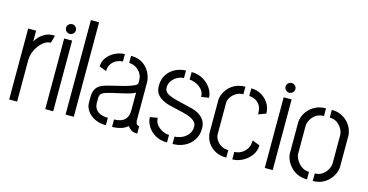

<svg xmlns="http://www.w3.org/2000/svg" viewBox="-73 -1038 2644 1378"><g transform="rotate(15 1248.5 -348.5)"><path d="M42 0V-527H101V-446Q109 -463 126.5 -481.5Q144 -500 169.5 -513.5Q195 -527 225 -527Q229 -527 232.5 -527Q236 -527 241 -527L226 -471Q195 -471 166.5 -446.5Q138 -422 119.5 -384.5Q101 -347 101 -307V0Z M310 0V-525H369V0ZM340 -567Q325 -567 314 -577.5Q303 -588 303 -603Q303 -618 314 -628.5Q325 -639 340 -639Q354 -639 365 -628.5Q376 -618 376 -603Q376 -588 365 -577.5Q354 -567 340 -567Z M461 0V-702H522V0Z M760 -1Q711 -1 675 -19.5Q639 -38 620 -66.5Q601 -95 601 -123V-170Q601 -186 604.5 -202.5Q608 -219 618.5 -234.5Q629 -250 651 -262Q667 -270 697.5 -278.5Q728 -287 764 -295Q800 -303 832.5 -312.5Q865 -322 886.5 -332Q908 -342 908 -355V-372Q908 -405 892 -428.5Q876 -452 852.5 -464Q829 -476 806 -476V-529Q861 -529 896 -504.5Q931 -480 948.5 -443.5Q966 -407 966 -372V-90Q966 -84 970.5 -70.5Q975 -57 993 -57V-1Q963 -1 947.5 -12Q932 -23 920 -38Q901 -19 869 -10Q837 -1 806 -1V-56Q831 -56 854.5 -63.5Q878 -71 893.5 -92.5Q909 -114 909 -152V-283Q886 -270 850.5 -261Q815 -252 777 -244Q739 -236 709 -227.5Q679 -219 667 -207Q656 -197 656 -171V-137Q657 -108 671.5 -90Q686 -72 709.5 -64Q733 -56 760 -56ZM661 -377 608 -397Q608 -434 630.5 -464Q653 -494 688 -511.5Q723 -529 760 -529V-474Q735 -474 712 -462Q689 -450 675 -428.5Q661 -407 661 -377Z M1257 5V-50Q1281 -50 1309 -61.5Q1337 -73 1356 -97Q1375 -121 1375 -156Q1375 -180 1355 -196.5Q1335 -213 1302.5 -223.5Q1270 -234 1230.5 -242Q1191 -250 1152 -261Q1136 -266 1113 -277.5Q1090 -289 1072 -311.5Q1054 -334 1054 -373Q1054 -415 1070 -445Q1086 -475 1110.5 -493.5Q1135 -512 1162.5 -520.5Q1190 -529 1214 -529V-473Q1191 -473 1167 -460.5Q1143 -448 1127 -426Q1111 -404 1111 -375Q1111 -348 1135.5 -332.5Q1160 -317 1206.5 -306Q1253 -295 1321 -278Q1335 -275 1353.5 -267.5Q1372 -260 1390.5 -246Q1409 -232 1421 -210.5Q1433 -189 1433 -157Q1433 -108 1409.5 -71.5Q1386 -35 1346 -15Q1306 5 1257 5ZM1216 5Q1164 5 1127 -17Q1090 -39 1070 -72.5Q1050 -106 1050 -139L1106 -149Q1106 -120 1123.5 -98Q1141 -76 1166.5 -63.5Q1192 -51 1216 -51ZM1368 -374Q1368 -408 1347.5 -430Q1327 -452 1300.5 -462.5Q1274 -473 1256 -473V-529Q1306 -529 1343.5 -506.5Q1381 -484 1402.5 -450.5Q1424 -417 1424 -383Z M1655 0Q1610 0 1578.5 -15.5Q1547 -31 1528 -54Q1509 -77 1501 -101.5Q1493 -126 1493 -144V-381Q1493 -403 1503 -428Q1513 -453 1533 -475.5Q1553 -498 1584 -512.5Q1615 -527 1656 -527V-471Q1625 -471 1601 -455.5Q1577 -440 1564.5 -419Q1552 -398 1552 -378V-144Q1552 -126 1565 -105Q1578 -84 1601 -70Q1624 -56 1655 -56ZM1700 1V-55Q1726 -55 1749 -67.5Q1772 -80 1787.5 -101.5Q1803 -123 1805 -150L1806 -168L1862 -147Q1862 -107 1838.5 -73.5Q1815 -40 1777.5 -19.5Q1740 1 1700 1ZM1795 -359 1794 -379Q1792 -411 1777 -431Q1762 -451 1741 -460.5Q1720 -470 1700 -470V-527Q1742 -527 1776 -507Q1810 -487 1830.5 -454Q1851 -421 1851 -380Z M1941 0V-525H2000V0ZM1971 -567Q1956 -567 1945 -577.5Q1934 -588 1934 -603Q1934 -618 1945 -628.5Q1956 -639 1971 -639Q1985 -639 1996 -628.5Q2007 -618 2007 -603Q2007 -588 1996 -577.5Q1985 -567 1971 -567Z M2255 1Q2214 1 2183 -13.5Q2152 -28 2131 -51.5Q2110 -75 2099 -101Q2088 -127 2088 -149V-377Q2088 -399 2098.5 -425.5Q2109 -452 2130.5 -475Q2152 -498 2183 -512.5Q2214 -527 2255 -527V-470Q2220 -470 2196 -453.5Q2172 -437 2159 -412.5Q2146 -388 2146 -365V-161Q2146 -141 2160 -116Q2174 -91 2199 -73Q2224 -55 2255 -55ZM2298 1V-55Q2331 -55 2354.5 -72.5Q2378 -90 2390.5 -114Q2403 -138 2403 -159V-365Q2403 -388 2390.5 -412Q2378 -436 2354.5 -453Q2331 -470 2298 -470V-527Q2339 -527 2369 -512.5Q2399 -498 2420 -475Q2441 -452 2451 -425.5Q2461 -399 2461 -377V-149Q2461 -127 2450.5 -100.5Q2440 -74 2419 -51Q2398 -28 2368 -13.5Q2338 1 2298 1Z"/></g></svg>

Font: Stick No Bills ExtraLight Light
Style: Regular
Weight: 300
Version: Version 2.000